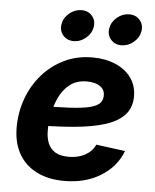

<svg xmlns="http://www.w3.org/2000/svg" viewBox="-54 -809 699 867"><g transform="rotate(5 295.0 -375.5)"><path d="M269.4 11.7Q196.7 11.7 144 -14.9Q91.3 -41.5 62.9 -91.4Q34.6 -141.2 34.6 -210.9Q34.6 -280 57.4 -342.1Q80.2 -404.1 122.1 -451.9Q164.1 -499.8 221.6 -527.4Q279.1 -555 348.5 -555Q406.2 -555 451.9 -535.9Q497.5 -516.8 523.9 -481.2Q550.3 -445.7 550.3 -396Q550.3 -345.1 520.5 -312.3Q490.8 -279.4 432.7 -261Q374.6 -242.6 289.6 -235.3Q204.6 -228 94 -228L109.2 -316.6Q202.7 -316.6 262.4 -319.7Q322.1 -322.9 355.1 -331Q388.1 -339.1 401.1 -353.2Q414.1 -367.2 414.1 -388.8Q414.1 -414.7 392.5 -429.7Q370.8 -444.7 333.4 -444.7Q285.6 -444.7 254.8 -419.9Q224 -395.2 206.9 -357.5Q189.7 -319.8 182.7 -279.7Q175.7 -239.5 175.7 -208.5Q175.7 -177.4 185.3 -152.4Q195 -127.5 217.9 -113Q240.8 -98.6 280 -98.6Q322 -98.6 354 -115.9Q385.9 -133.2 399.8 -164.1L531.4 -146.7Q504.6 -75.1 435 -31.7Q365.5 11.7 269.4 11.7ZM473.2 -621Q443 -621 425.1 -641.9Q407.3 -662.8 412.1 -692.3Q417 -721.8 441.9 -742.6Q466.7 -763.4 497 -763.4Q527.3 -763.4 545.1 -742.6Q563 -721.8 558.2 -692.3Q553.3 -662.8 528.4 -641.9Q503.4 -621 473.2 -621ZM256.8 -621Q226.6 -621 208.8 -641.9Q190.9 -662.8 195.7 -692.3Q200.6 -721.8 225.5 -742.6Q250.4 -763.4 280.6 -763.4Q310.9 -763.4 328.8 -742.6Q346.6 -721.8 341.8 -692.3Q337 -662.8 312 -641.9Q287 -621 256.8 -621Z"/></g></svg>

Font: Adwaita Sans
Style: Italic
Weight: 400
Italic angle: -9.39999°
Designer: Rasmus Andersson
Foundry: rsms
Version: Version 4.001;git-9221beed3